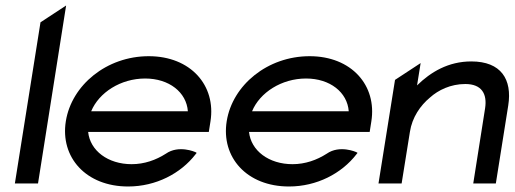

<svg xmlns="http://www.w3.org/2000/svg" viewBox="-20 -666 1868 697"><path d="M34 0H118L220 -646L127 -585Z M219 -226C198 -95 292 11 445 11C546 11 636 -36 690 -106L694 -111L689 -114C689 -114 629 -141 582 -108C546 -85 504 -70 458 -70C372 -70 307 -119 300 -187H738L744 -225C765 -356 672 -462 520 -462C367 -462 240 -357 219 -226ZM311 -262C339 -330 418 -381 507 -381C594 -381 657 -331 662 -262Z M803 -226C782 -95 876 11 1029 11C1130 11 1220 -36 1274 -106L1278 -111L1273 -114C1273 -114 1213 -141 1166 -108C1130 -85 1088 -70 1042 -70C956 -70 891 -119 884 -187H1322L1328 -225C1349 -356 1256 -462 1104 -462C951 -462 824 -357 803 -226ZM895 -262C923 -330 1002 -381 1091 -381C1178 -381 1241 -331 1246 -262Z M1354 0H1438L1468 -187C1476 -240 1506 -283 1541 -312C1571 -339 1616 -361 1669 -361C1729 -361 1749 -325 1741 -273L1698 0H1780L1825 -283C1840 -378 1799 -443 1691 -443C1607 -443 1543 -404 1494 -356L1507 -437L1414 -376Z"/></svg>

Font: Charger Sport
Style: SeBdExtObl
Weight: 600
Designer: Jasper
Foundry: Cannot Into Space Fonts
Version: Version 1.1